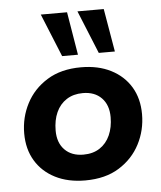

<svg xmlns="http://www.w3.org/2000/svg" viewBox="-48 -661 600 714"><g transform="rotate(-5 252.0 -304.5)"><path d="M241.9 10.3Q177.7 10.3 130.2 -13.9Q82.7 -38.1 56.7 -81.4Q30.6 -124.8 30.6 -183.3Q30.6 -243 57.4 -294.6Q84.1 -346.3 135.8 -378.3Q187.4 -410.3 262.3 -410.3Q326.3 -410.3 373.8 -386.1Q421.3 -361.9 447.4 -318.6Q473.4 -275.3 473.4 -216.7Q473.4 -157 446.7 -105.4Q420 -53.8 368.7 -21.8Q317.4 10.3 241.9 10.3ZM243.3 -85.9Q279.4 -85.9 304.5 -102.5Q329.7 -119.1 342.9 -148.6Q356.1 -178.1 356.1 -216.2Q356.1 -261.6 330.5 -287.8Q304.9 -314.1 260.7 -314.1Q225.4 -314.1 199.9 -297.7Q174.4 -281.2 161.2 -251.9Q148 -222.7 148 -183.7Q148 -138.4 173.6 -112.2Q199.2 -85.9 243.3 -85.9ZM333 -457.8 267.4 -618.6H365.6L393.1 -457.8ZM196.2 -457.8 130.6 -618.6H228.6L255.3 -457.8Z"/></g></svg>

Font: Rokkitt SemiBold
Style: Italic
Weight: 600
Italic angle: -9°
Designer: Vernon Adams
Foundry: Vernon Adams
Version: Version 3.103